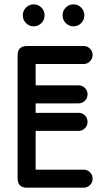

<svg xmlns="http://www.w3.org/2000/svg" viewBox="-20 -873 499 893"><path d="M368.8 -84Q386.2 -84 398.5 -71.8Q410.8 -59.5 410.8 -42Q410.8 -24.5 398.5 -12.2Q386.2 0 368.8 0H105.5Q62 0 62 -43.5V-615.5Q62 -659 105.5 -659H368.8Q386.2 -659 398.5 -646.8Q410.8 -634.5 410.8 -617.2Q410.8 -600.5 398.5 -587.9Q386.2 -575.2 368.8 -575.2H145.8V-84ZM345.5 -348.2Q362.8 -348.2 375 -336Q387.2 -323.8 387.2 -306.2Q387.2 -288.8 375 -276.5Q362.8 -264.2 345.5 -264.2H104Q86.5 -264.2 74.2 -276.5Q62 -288.8 62 -306.2Q62 -323.8 74.2 -336Q86.5 -348.2 104 -348.2ZM345.5 -476Q362.8 -476 375 -463.9Q387.2 -451.8 387.2 -434.2Q387.2 -416.8 375 -404.5Q362.8 -392.2 345.5 -392.2H104Q86.5 -392.2 74.2 -404.5Q62 -416.8 62 -434.2Q62 -451.8 74.2 -463.9Q86.5 -476 104 -476ZM271.2 -802.8Q271.2 -823 286.1 -837.9Q301 -852.8 321.5 -852.8Q342.5 -852.8 357.4 -837.9Q372.2 -823 372.2 -802.8V-801.2Q372.2 -780.2 357.4 -765.4Q342.5 -750.5 321.5 -750.5Q301 -750.5 286.1 -765.4Q271.2 -780.2 271.2 -801.2ZM86.2 -802.8Q86.2 -823 101.1 -837.9Q116 -852.8 136.5 -852.8Q157.5 -852.8 172.4 -837.9Q187.2 -823 187.2 -802.8V-801.2Q187.2 -780.2 172.4 -765.4Q157.5 -750.5 136.5 -750.5Q116 -750.5 101.1 -765.4Q86.2 -780.2 86.2 -801.2Z"/></svg>

Font: Libertine-Super Thin
Style: Regular
Weight: 100
Designer: Bastien Sozeau
Foundry: NBR — Bastien Sozeau
Version: Version 2.003;gftools[0.9.33]